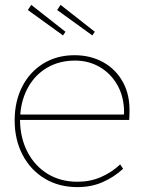

<svg xmlns="http://www.w3.org/2000/svg" viewBox="-20 -756 585 786"><path d="M297 10Q221 10 163 -25Q105 -60 72.5 -122Q40 -184 40 -263Q40 -341 71 -401.5Q102 -462 157.5 -496Q213 -530 285 -530Q351 -530 403 -501Q455 -472 484 -418.5Q513 -365 510 -291L509 -265H62V-263Q63 -190 93 -133Q123 -76 175.5 -44Q228 -12 297 -12Q349 -12 393 -31Q437 -50 472 -83L484 -65Q447 -31 400.5 -10.5Q354 10 297 10ZM288 -508Q224 -508 175 -480Q126 -452 97 -402Q68 -352 63 -287H487L488 -295Q488 -359 461 -407Q434 -455 388.5 -481.5Q343 -508 288 -508ZM358 -611 214 -715 228 -736 368 -626ZM238 -611 94 -715 108 -736 248 -626Z"/></svg>

Font: Lexend Thin
Style: Regular
Weight: 100
Designer: Bonnie Shaver-Troup, Thomas Jockin
Foundry: Lexend
Version: Version 1.007; ttfautohint (v1.8.3)